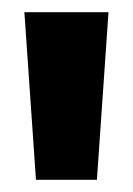

<svg xmlns="http://www.w3.org/2000/svg" viewBox="-20 -735 218 315"><path d="M39 -440 20 -715H158L139 -440Z"/></svg>

Font: Rokkitt Black
Style: Regular
Weight: 900
Designer: Vernon Adams
Foundry: Vernon Adams
Version: Version 3.103